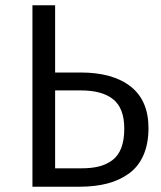

<svg xmlns="http://www.w3.org/2000/svg" viewBox="-20 -708 611 728"><path d="M285.2 -433.1Q407.7 -433.1 475.3 -380.1Q543 -327.1 543 -222.2Q543 -163.1 523.9 -119.6Q504.9 -76.2 469.2 -50.3Q433.6 -24.4 387 -12.2Q340.3 0 280.8 0H103V-688H189V-433.1ZM289.1 -69.8Q326.7 -69.8 354.5 -76.7Q382.3 -83.5 405 -99.9Q427.7 -116.2 439.5 -146.2Q451.2 -176.3 451.2 -220.2Q451.2 -297.4 409.4 -331.3Q367.7 -365.2 286.1 -365.2H189V-69.8Z"/></svg>

Font: Fira Sans Book
Style: Regular
Weight: 350
Designer: Carrois Corporate & Edenspiekermann AG
Foundry: Carrois Corporate GbR & Edenspiekermann AG
Version: Version 4.203;PS 004.203;hotconv 1.0.88;makeotf.lib2.5.64775